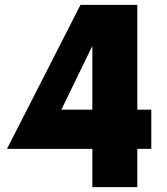

<svg xmlns="http://www.w3.org/2000/svg" viewBox="-20 -770 689 790"><path d="M602.5 -318.8V-157.5H545V0H360V-157.5H8.8L311.2 -750H545V-318.8ZM232.5 -318.8H360V-581.2Z"/></svg>

Font: Now Alt Black
Style: Regular
Weight: 900
Designer: Alfredo Marco Pradil
Foundry: Alfredo Marco Pradil
Version: Version 1.002;PS 001.002;hotconv 1.0.88;makeotf.lib2.5.64775